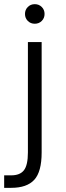

<svg xmlns="http://www.w3.org/2000/svg" viewBox="-39 -702 315 922"><path d="M-19 140H15Q57 140 76 115.5Q95 91 95 30V-500H161V30Q161 123 125.5 161.5Q90 200 15 200H-19ZM128 -588Q108 -588 94.5 -601.5Q81 -615 81 -635Q81 -655 94.5 -668.5Q108 -682 128 -682Q148 -682 161.5 -668.5Q175 -655 175 -635Q175 -615 161.5 -601.5Q148 -588 128 -588Z"/></svg>

Font: PT Root UI Web
Style: Regular
Weight: 400
Designer: Vitaly Kuzmin
Foundry: ParaType Ltd.
Version: Version 1.000W